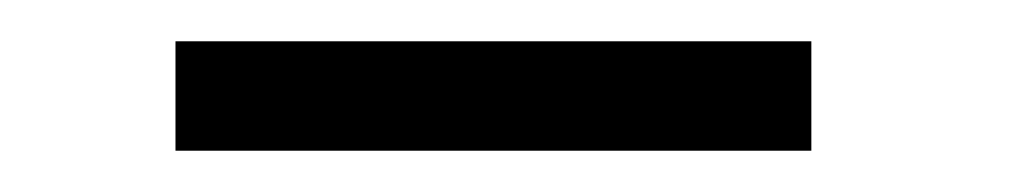

<svg xmlns="http://www.w3.org/2000/svg" viewBox="-20 -723 500 93"><path d="M65 -703H373V-650H65Z"/></svg>

Font: Encode Sans Normal
Style: Light
Weight: 300
Designer: Pablo Impallari, Andres Torresi
Foundry: Pablo Impallari, Andres Torresi
Version: Version 1.000; ttfautohint (v1.00) -l 8 -r 50 -G 200 -x 14 -